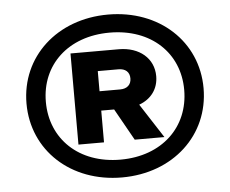

<svg xmlns="http://www.w3.org/2000/svg" viewBox="-48 -821 887 741"><g transform="rotate(-5 396.0 -450.5)"><path d="M396 -135C594 -135 739 -269 739 -451C739 -632 594 -766 396 -766C198 -766 53 -632 53 -451C53 -269 198 -135 396 -135ZM396 -204C235 -204 128 -307 128 -451C128 -594 235 -696 396 -696C557 -696 664 -594 664 -451C664 -307 557 -204 396 -204ZM239 -276H338V-399H388L457 -276H572L486 -409C533 -426 561 -464 561 -513C561 -582 506 -629 426 -629H239ZM338 -552H418C445 -552 461 -538 461 -513C461 -489 445 -474 418 -474H338Z"/></g></svg>

Font: Bounded
Style: Bold
Weight: 700
Designer: Vlad Churkin
Version: Version 3.0